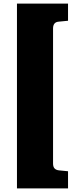

<svg xmlns="http://www.w3.org/2000/svg" viewBox="-20 -832 413 1064"><path d="M74 212V-812H357V-717L306 -712Q290 -711 282 -701.5Q274 -692 274 -674V74Q274 92 282 101Q290 110 306 112L357 117V212Z"/></svg>

Font: Literata Black
Style: Regular
Weight: 900
Designer: Latin by Veronika Burian and Jose Scaglione. Greek by Irene Vlachou. Cyrillic by Vera Evstafieva.
Foundry: TypeTogether
Version: Version 3.103;gftools[0.9.29]